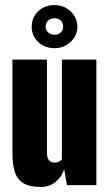

<svg xmlns="http://www.w3.org/2000/svg" viewBox="-20 -730 431 757"><path d="M141 7Q95 7 71 -8.5Q47 -24 38 -53.5Q29 -83 29 -124V-495H165V-130Q165 -118 167.5 -109Q170 -100 176.5 -94.5Q183 -89 195 -89Q203 -89 208.5 -91Q214 -93 218 -96Q222 -99 224 -102V-495H360V0H244L233 -63Q224 -33 199.5 -13Q175 7 141 7ZM195 -540Q156 -540 130.5 -564.5Q105 -589 105 -624Q105 -661 130.5 -685.5Q156 -710 195 -710Q232 -710 258.5 -685Q285 -660 285 -624Q285 -589 258 -564.5Q231 -540 195 -540ZM195 -593Q210 -593 219.5 -602Q229 -611 229 -624Q229 -640 219.5 -649Q210 -658 195 -658Q180 -658 170 -649Q160 -640 160 -624Q160 -611 170 -602Q180 -593 195 -593Z"/></svg>

Font: Alumni Sans Thin ExtraBold
Style: Regular
Weight: 800
Version: Version 1.018